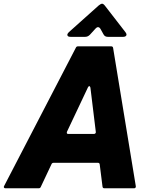

<svg xmlns="http://www.w3.org/2000/svg" viewBox="-64 -1012 804 1032"><path d="M-35 0Q-40 0 -42.5 -3.5Q-45 -7 -42 -12L344 -756Q347 -763 356 -763H533Q543 -763 544 -754L666 -11V-9Q666 -5 663.5 -2.5Q661 0 657 0H497Q488 0 487 -9L472 -128Q471 -137 462 -137H225Q216 -137 213 -130L155 -7Q152 0 144 0ZM441 -292Q446 -292 449 -295.5Q452 -299 451 -303L422 -541Q420 -549 416 -549Q412 -549 409 -543L296 -304Q295 -302 295 -299Q295 -292 303 -292ZM315 -814Q298 -814 298 -825Q298 -831 306 -839L467 -983Q478 -992 485 -992Q492 -992 501 -980L611 -838Q616 -831 616 -826Q616 -821 611.5 -817.5Q607 -814 599 -814H515Q499 -814 492 -828L477 -855Q471 -866 463 -866Q456 -866 450 -859L419 -825Q408 -814 394 -814Z"/></svg>

Font: Open Sauce Two Black Italic
Style: Regular
Weight: 900
Italic angle: -10°
Designer: Alfredo Marco Pradil
Foundry: Creative Sauce Fz LLC
Version: Version 1.477